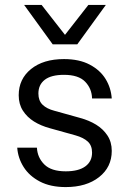

<svg xmlns="http://www.w3.org/2000/svg" viewBox="-20 -750 528 780"><path d="M56 -363Q56 -429 106 -469.5Q156 -510 240 -510Q302 -510 344.5 -487.5Q387 -465 409 -429Q431 -393 434 -350H354Q353 -390 326 -418Q299 -446 240 -446Q188 -446 162 -426Q136 -406 136 -370Q136 -341 153 -324.5Q170 -308 201 -300L305 -271Q342 -261 370.5 -243.5Q399 -226 416.5 -199.5Q434 -173 434 -137Q434 -71 382.5 -30.5Q331 10 247 10Q185 10 142 -12.5Q99 -35 76 -71.5Q53 -108 50 -150H130Q132 -110 160 -82Q188 -54 247 -54Q299 -54 326.5 -74Q354 -94 354 -130Q354 -159 336.5 -175Q319 -191 287 -200L183 -229Q146 -239 118 -256.5Q90 -274 73 -300.5Q56 -327 56 -363ZM78 -730H149L274 -570H194ZM214 -570 339 -730H410L294 -570Z"/></svg>

Font: TASA Orbiter VF Text
Style: Regular
Weight: 400
Designer: Weizhong Zhang
Foundry: 本地遙控
Version: Version 1.001;Glyphs 3.2 (3192)